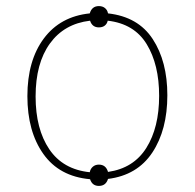

<svg xmlns="http://www.w3.org/2000/svg" viewBox="-20 -580 640 631"><path d="M335 8Q328 31 305 31Q283 31 276 9Q175 0 122.5 -74Q70 -148 70 -264Q70 -381 124 -453.5Q178 -526 275 -536Q282 -560 305 -560Q317 -560 325 -553.5Q333 -547 335 -536Q434 -525 482 -451.5Q530 -378 530 -267Q530 -153 480.5 -78.5Q431 -4 335 8ZM503 -265Q503 -368 462 -435Q421 -502 334 -512Q332 -502 324.5 -496Q317 -490 305 -490Q283 -490 276 -512Q191 -502 144 -437Q97 -372 97 -263Q97 -156 142 -89.5Q187 -23 275 -14Q277 -25 285 -32Q293 -39 305 -39Q328 -39 335 -15Q419 -27 461 -94Q503 -161 503 -265Z"/></svg>

Font: Noto Sans Mono UI Thin
Style: Regular
Weight: 250
Monospace: yes
Designer: Monotype Design team
Foundry: Monotype Imaging Inc.
Version: Version 1.000